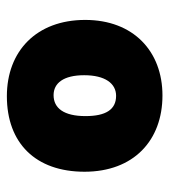

<svg xmlns="http://www.w3.org/2000/svg" viewBox="13 -599 493 559"><g transform="rotate(90 259.5 -319.5)"><path d="M260 -93C397 -93 480 -177 480 -319C480 -462 389 -546 258 -546C129 -546 38 -461 38 -321C38 -179 129 -93 260 -93ZM257 -229C222 -229 199 -258 199 -318C199 -379 223 -411 259 -411C299 -411 318 -381 318 -322C318 -259 295 -229 257 -229Z"/></g></svg>

Font: Noto Sans Devanagari UI Condensed Black
Style: Regular
Weight: 900
Width: 3
Designer: Jelle Bosma - Monotype Design Team
Foundry: Monotype Imaging Inc.
Version: Version 2.004